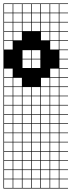

<svg xmlns="http://www.w3.org/2000/svg" viewBox="-20 -827 415 1115"><path d="M271.4 -803.6V-753.6H321.4V-803.6ZM271.4 -700H321.4V-750H271.4ZM217.9 -700H267.9V-750H217.9ZM164.3 -700H214.3V-750H164.3ZM110.7 -700H160.7V-750H110.7ZM57.1 -700H107.1V-750H57.1ZM3.6 -700H53.6V-750H3.6ZM271.4 -646.4H321.4V-696.4H271.4ZM217.9 -646.4H267.9V-696.4H217.9ZM164.3 -646.4H214.3V-696.4H164.3ZM110.7 -646.4H160.7V-696.4H110.7ZM57.1 -646.4H107.1V-696.4H57.1ZM3.6 -646.4H53.6V-696.4H3.6ZM217.9 -592.9H267.9V-642.9H217.9ZM271.4 -592.9H321.4V-642.9H271.4ZM3.6 -592.9H53.6V-642.9H3.6ZM57.1 -592.9H107.1V-642.9H57.1ZM271.4 -539.3H321.4V-589.3H271.4ZM3.6 -539.3H53.6V-589.3H3.6ZM164.3 -485.7H214.3V-535.7H164.3ZM110.7 -485.7H160.7V-535.7H110.7ZM164.3 -432.1H214.3V-482.1H164.3ZM110.7 -432.1H160.7V-482.1H110.7ZM3.6 -378.6H53.6V-428.6H3.6ZM271.4 -378.6H321.4V-428.6H271.4ZM57.1 -325H107.1V-375H57.1ZM271.4 -325H321.4V-375H271.4ZM217.9 -325H267.9V-375H217.9ZM3.6 -325H53.6V-375H3.6ZM110.7 -271.4H160.7V-321.4H110.7ZM271.4 -271.4H321.4V-321.4H271.4ZM217.9 -271.4H267.9V-321.4H217.9ZM164.3 -271.4H214.3V-321.4H164.3ZM57.1 -271.4H107.1V-321.4H57.1ZM3.6 -271.4H53.6V-321.4H3.6ZM110.7 -217.9H160.7V-267.9H110.7ZM217.9 -217.9H267.9V-267.9H217.9ZM271.4 -217.9H321.4V-267.9H271.4ZM164.3 -217.9H214.3V-267.9H164.3ZM3.6 -217.9H53.6V-267.9H3.6ZM57.1 -217.9H107.1V-267.9H57.1ZM57.1 -164.3H107.1V-214.3H57.1ZM3.6 -164.3H53.6V-214.3H3.6ZM271.4 -164.3H321.4V-214.3H271.4ZM164.3 -164.3H214.3V-214.3H164.3ZM110.7 -164.3H160.7V-214.3H110.7ZM217.9 -164.3H267.9V-214.3H217.9ZM217.9 -110.7H267.9V-160.7H217.9ZM57.1 -110.7H107.1V-160.7H57.1ZM110.7 -110.7H160.7V-160.7H110.7ZM271.4 -110.7H321.4V-160.7H271.4ZM3.6 -110.7H53.6V-160.7H3.6ZM164.3 -110.7H214.3V-160.7H164.3ZM217.9 -57.1H267.9V-107.1H217.9ZM57.1 -57.1H107.1V-107.1H57.1ZM110.7 -57.1H160.7V-107.1H110.7ZM271.4 -57.1H321.4V-107.1H271.4ZM164.3 -57.1H214.3V-107.1H164.3ZM3.6 -57.1H53.6V-107.1H3.6ZM217.9 -3.6H267.9V-53.6H217.9ZM3.6 -3.6H53.6V-53.6H3.6ZM57.1 -3.6H107.1V-53.6H57.1ZM110.7 -3.6H160.7V-53.6H110.7ZM271.4 -3.6H321.4V-53.6H271.4ZM164.3 -3.6H214.3V-53.6H164.3ZM217.9 50H267.9V0H217.9ZM3.6 50H53.6V0H3.6ZM57.1 50H107.1V0H57.1ZM110.7 50H160.7V0H110.7ZM271.4 50H321.4V0H271.4ZM164.3 50H214.3V0H164.3ZM164.3 103.6H214.3V53.6H164.3ZM271.4 103.6H321.4V53.6H271.4ZM110.7 103.6H160.7V53.6H110.7ZM3.6 103.6H53.6V53.6H3.6ZM57.1 103.6H107.1V53.6H57.1ZM217.9 103.6H267.9V53.6H217.9ZM164.3 210.7H214.3V160.7H164.3ZM271.4 210.7H321.4V160.7H271.4ZM110.7 210.7H160.7V160.7H110.7ZM3.6 210.7H53.6V160.7H3.6ZM57.1 210.7H107.1V160.7H57.1ZM217.9 210.7H267.9V160.7H217.9ZM3.6 264.3H53.6V214.3H3.6ZM271.4 264.3H321.4V214.3H271.4ZM110.7 264.3H160.7V214.3H110.7ZM217.9 264.3H267.9V214.3H217.9ZM57.1 264.3H107.1V214.3H57.1ZM164.3 264.3H214.3V214.3H164.3ZM217.9 -803.6V-753.6H267.9V-803.6ZM164.3 -803.6V-753.6H214.3V-803.6ZM110.7 -803.6V-753.6H160.7V-803.6ZM57.1 -803.6V-753.6H107.1V-803.6ZM3.6 -803.6V-753.6H53.6V-803.6ZM0 107.1H3.6V157.1H53.6V107.1H57.1V157.1H107.1V107.1H110.7V157.1H160.7V107.1H164.3V157.1H214.3V107.1H217.9V157.1H267.9V107.1H271.4V157.1H321.4V107.1H0V-807.1H375V-803.6H325V-753.6H375V-750H325V-700H375V-696.4H325V-646.4H375V-642.9H325V-592.9H375V-589.3H325V-539.3H375V-535.7H325V-485.7H375V-482.1H325V-432.1H375V-428.6H325V-378.6H375V-375H325V-325H375V-321.4H325V-271.4H375V-267.9H325V-217.9H375V-214.3H325V-164.3H375V-160.7H325V-110.7H375V-107.1H325V-57.1H375V-53.6H325V-3.6H375V0H325V50H375V53.6H325V103.6H375V107.1H325V157.1H375V160.7H325V210.7H375V214.3H325V264.3H375V267.9H0Z"/></svg>

Font: Jersey 10 Charted
Style: Regular
Weight: 400
Designer: Sarah Cadigan-Fried
Version: Version 1.000; ttfautohint (v1.8.4.7-5d5b)